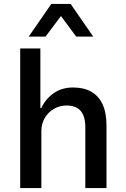

<svg xmlns="http://www.w3.org/2000/svg" viewBox="-20 -950 638 970"><path d="M82 0V-705H184V-404H189Q209 -449 250.5 -478.5Q292 -508 349 -508Q403 -508 440.5 -487Q478 -466 498 -423.5Q518 -381 518 -314V0H411V-308Q411 -343 401 -367.5Q391 -392 370 -404.5Q349 -417 317 -417Q282 -417 252.5 -400Q223 -383 206 -353.5Q189 -324 189 -289V0ZM125 -765 239 -930H337L451 -765H365L288 -869L210 -765Z"/></svg>

Font: Nunito Sans 7pt SemiCondensed SemiBold
Style: Regular
Weight: 600
Width: 4
Designer: Vernon Adams
Foundry: Vernon Adams
Version: Version 3.101;gftools[0.9.27]